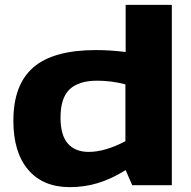

<svg xmlns="http://www.w3.org/2000/svg" viewBox="-20 -760 787 790"><path d="M524 2 497 -60Q437 -23 382 -6.5Q327 10 267 10Q157 10 96 -61.5Q35 -133 35 -263Q35 -412 117.5 -483Q200 -554 375 -554Q435 -554 497 -546V-740H687V2ZM496 -179V-413Q465 -421 436 -424.5Q407 -428 380 -428Q304 -428 266.5 -392.5Q229 -357 229 -276Q229 -204 259 -169.5Q289 -135 345 -135Q412 -135 496 -179Z"/></svg>

Font: Georama Extended
Style: Bold
Weight: 700
Width: 7
Designer: Jean-Baptiste Levee
Foundry: Production Type
Version: Version 1.000